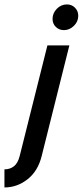

<svg xmlns="http://www.w3.org/2000/svg" viewBox="-101 -619 369 856"><path d="M-81.2 216.7V136.1Q-56.9 136.1 -39.2 122.6Q-21.5 109 -13.2 76.4L110.4 -416.7H208.3L84.7 77.1Q68.1 143.8 21.9 180.2Q-24.3 216.7 -81.2 216.7ZM184 -484.7Q162.5 -484.7 147.9 -499Q133.3 -513.2 133.3 -534.7Q133.3 -560.4 152.4 -579.9Q171.5 -599.3 197.2 -599.3Q218.8 -599.3 233.3 -584.7Q247.9 -570.1 247.9 -548.6Q247.9 -522.9 228.5 -503.8Q209 -484.7 184 -484.7Z"/></svg>

Font: Afacad Medium
Style: Italic
Weight: 500
Italic angle: -14°
Designer: Kristian Moeller
Foundry: Dicotype
Version: Version 1.000; ttfautohint (v1.8.4.7-5d5b)